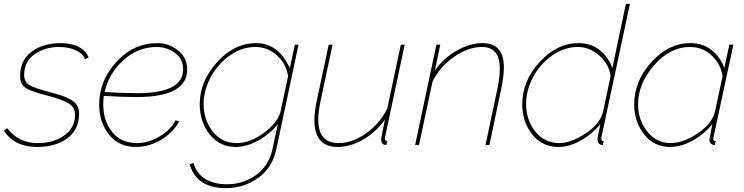

<svg xmlns="http://www.w3.org/2000/svg" viewBox="-32 -750 3849 993"><path d="M-12 -74 5 -87Q64 -10 163 -10Q246 -10 301 -50Q356 -90 356 -155Q356 -196 322 -216Q288 -236 208 -257Q132 -276 102 -294.5Q72 -313 72 -356Q72 -439 132 -483Q192 -527 281 -527Q339 -527 377.5 -506Q416 -485 426 -452L407 -444Q396 -474 359 -490.5Q322 -507 273 -507Q202 -507 147.5 -470Q93 -433 93 -362Q93 -327 119 -311Q145 -295 213 -277Q258 -265 281.5 -257.5Q305 -250 330.5 -236.5Q356 -223 366.5 -205Q377 -187 377 -162Q377 -80 316.5 -35Q256 10 159 10Q43 10 -12 -74Z M674 -248Q606 -248 505 -254Q502 -233 502 -211Q502 -125 548 -67.5Q594 -10 677 -10Q733 -10 790.5 -42.5Q848 -75 876 -128L895 -122Q861 -62 799.5 -26Q738 10 670 10Q583 10 532 -53.5Q481 -117 481 -210Q481 -332 569.5 -429.5Q658 -527 783 -527Q840 -527 888 -490Q936 -453 936 -390Q936 -248 674 -248ZM778 -507Q682 -507 606.5 -439Q531 -371 509 -274Q609 -268 677 -268Q915 -268 915 -391Q915 -447 872 -477Q829 -507 778 -507Z M949 99 969 93Q985 149 1031 176Q1077 203 1141 203Q1226 203 1292 155.5Q1358 108 1377 22L1405 -108Q1363 -56 1303 -23Q1243 10 1187 10Q1103 10 1052 -55.5Q1001 -121 1001 -211Q1001 -329 1090 -428Q1179 -527 1293 -527Q1407 -527 1467 -398L1493 -519H1512L1397 22Q1376 119 1302 171Q1228 223 1137 223Q984 223 949 99ZM1418 -169 1458 -356Q1448 -421 1400 -464Q1352 -507 1289 -507Q1216 -507 1153 -460.5Q1090 -414 1055.5 -346.5Q1021 -279 1021 -213Q1021 -129 1068.5 -69.5Q1116 -10 1192 -10Q1260 -10 1330.5 -61Q1401 -112 1418 -169Z M1594 -129Q1594 -172 1606 -228L1668 -519H1688L1626 -228Q1614 -172 1614 -131Q1614 -10 1719 -10Q1790 -10 1861.5 -60.5Q1933 -111 1971 -189L2041 -519H2061L1965 -67Q1964 -61 1962 -52.5Q1960 -44 1959 -39.5Q1958 -35 1958 -34Q1958 -20 1971 -20L1966 0Q1960 0 1954 -2Q1939 -8 1939 -29Q1939 -36 1959 -132Q1913 -67 1847 -28.5Q1781 10 1714 10Q1594 10 1594 -129Z M2225 -519H2245L2217 -385Q2260 -448 2329 -487.5Q2398 -527 2464 -527Q2574 -527 2574 -401Q2574 -356 2560 -289L2499 0H2479L2540 -289Q2553 -350 2553 -396Q2553 -507 2460 -507Q2389 -507 2315.5 -455.5Q2242 -404 2205 -328L2135 0H2115Z M2669 -211Q2669 -331 2758.5 -429Q2848 -527 2961 -527Q3025 -527 3070 -490.5Q3115 -454 3135 -398L3205 -730H3226L3079 -43Q3078 -39 3078 -33Q3078 -20 3090 -20L3086 0Q3080 0 3074 -2Q3058 -8 3058 -30Q3058 -37 3073 -108Q3030 -56 2971 -23Q2912 10 2856 10Q2771 10 2720 -55.5Q2669 -121 2669 -211ZM3086 -169 3126 -356Q3118 -418 3067.5 -462.5Q3017 -507 2957 -507Q2886 -507 2823 -462.5Q2760 -418 2724.5 -350Q2689 -282 2689 -213Q2689 -129 2737 -69.5Q2785 -10 2860 -10Q2921 -10 2995.5 -59Q3070 -108 3086 -169Z M3248 -210Q3248 -331 3337 -429Q3426 -527 3538 -527Q3604 -527 3649 -490.5Q3694 -454 3714 -398L3740 -519H3761L3659 -44Q3657 -38 3657 -32Q3657 -20 3669 -20L3665 0Q3659 0 3656 -1Q3637 -7 3637 -29Q3637 -33 3652 -108Q3609 -55 3549.5 -22.5Q3490 10 3433 10Q3350 10 3299 -55.5Q3248 -121 3248 -210ZM3665 -169 3705 -356Q3696 -418 3649.5 -462.5Q3603 -507 3535 -507Q3433 -507 3350.5 -412Q3268 -317 3268 -210Q3268 -129 3316 -69.5Q3364 -10 3435 -10Q3501 -10 3574.5 -59Q3648 -108 3665 -169Z"/></svg>

Font: Raleway-v4020 Thin
Style: Italic
Weight: 250
Italic angle: -12°
Designer: Matt McInerney, Pablo Impallari, Rodrigo Fuenzalida
Foundry: Matt McInerney, Pablo Impallari, Rodrigo Fuenzalida
Version: Version 4.020;PS 004.020;hotconv 1.0.88;makeotf.lib2.5.64775